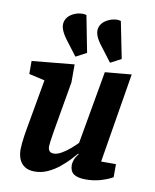

<svg xmlns="http://www.w3.org/2000/svg" viewBox="-85 -812 717 889"><g transform="rotate(10 273.5 -367.5)"><path d="M232.6 -545.3 182.1 -611.7Q162.6 -637.2 154.8 -657.7Q147.1 -678.1 151.9 -696.1Q157.8 -715.9 174.5 -728.1Q191.2 -740.3 211.8 -744.6Q232.5 -748.8 249.4 -744.2L282.9 -571.8ZM395.4 -545.3 344.9 -611.7Q324.5 -637.2 316.8 -657.7Q309 -678.1 313.8 -696.1Q319.7 -715.9 337.6 -728.5Q355.5 -741.1 376.5 -745.3Q397.6 -749.6 411.3 -744.2L445.7 -571.8ZM139.3 11.3Q109.7 11.3 91.5 -0.8Q73.3 -12.9 65.2 -33.3Q57.1 -53.7 57.1 -77.8Q57.1 -89.6 58.8 -107.9Q60.6 -126.2 63.4 -144.3Q66.2 -162.5 68 -172.3L110.6 -412.3L36.3 -429.3V-490.4L235.3 -509.4V-425.3L194.2 -187.3Q193.2 -179 190.6 -164Q188 -149 186.4 -135.2Q184.7 -121.4 184.7 -114.8Q184.7 -101.4 190.9 -93.7Q197.2 -85.9 211.7 -85.9Q227.7 -85.9 248.1 -97.6Q268.4 -109.2 287.5 -125.8Q306.6 -142.4 318.8 -155.2L379.3 -498.1L503.7 -509.3L434.3 -87.7H504V-26.2Q481.3 -13.3 448.9 -3.5Q416.6 6.4 377.7 6.4Q339.5 6.4 321.3 -6.7Q303.1 -19.8 303.1 -48.9Q303.1 -58.4 307.9 -72.7Q312.7 -87 326.3 -103L323.3 -105Q313.5 -93.2 295.2 -73.9Q276.9 -54.6 252.8 -35Q228.7 -15.3 199.7 -2Q170.6 11.3 139.3 11.3Z"/></g></svg>

Font: Faustina Light
Style: Italic
Weight: 300
Italic angle: -8°
Designer: Alfonso Garcia
Foundry: http://www.omnibus-type.com
Version: Version 1.200